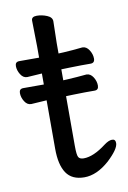

<svg xmlns="http://www.w3.org/2000/svg" viewBox="-79 -700 518 774"><g transform="rotate(-10 180.0 -313.5)"><path d="M106.9 -418Q100.1 -418 46.9 -414.1H45.9Q29.8 -414.1 19.3 -431.2Q8.8 -448.2 8.8 -465.6Q8.8 -482.9 25.9 -482.9H106.9V-527.8L105 -634.8Q105 -650.9 126.5 -650.9Q147.9 -650.9 168.5 -642.3Q189 -633.8 189 -617.2L187 -527.8V-485.8L209 -486.8Q245.1 -488.8 285.2 -493.2H286.1Q302.2 -493.2 313.2 -476.1Q324.2 -459 324.2 -440.9Q324.2 -422.9 307.1 -422.9H268.1Q240.2 -422.9 220.2 -421.9L187 -420.9V-376L206.1 -377Q242.2 -378.9 282.2 -382.8H283.2Q299.3 -382.8 310.1 -366Q320.8 -349.1 320.8 -331.1Q320.8 -313 304.2 -313H265.1Q237.3 -313 216.8 -312L187 -311V-107.9Q187 -69.8 192.6 -60.8Q198.2 -51.8 213.9 -51.8Q253.9 -51.8 306.2 -91.8Q325.2 -106 339.1 -106Q353 -106 353 -89.8Q353 -65.9 306.2 -22Q254.4 23.9 203.6 23.9Q152.8 23.9 129.9 -10Q106.9 -43.9 106.9 -109.9V-308.1H105Q104 -308.1 43.9 -304.2H43Q26.9 -304.2 16.4 -321Q5.9 -337.9 5.9 -355.5Q5.9 -373 22.9 -373H106.9Z"/></g></svg>

Font: LXGW WenKai Screen R
Style: Regular
Weight: 400
Designer: Fontworks Inc.
Version: Version 1.235;May 31, 2022